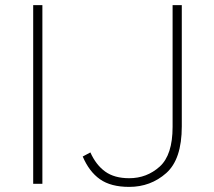

<svg xmlns="http://www.w3.org/2000/svg" viewBox="-20 -720 838 752"><path d="M110 -700H146V0H110ZM304 -107 334 -123Q356 -74 392 -48Q428 -22 486 -22Q555 -22 605.5 -67.5Q656 -113 656 -223V-700H692V-225Q692 -96 631 -42Q570 12 486 12Q414 12 371.5 -18Q329 -48 304 -107Z"/></svg>

Font: Overpass Thin
Style: Regular
Weight: 100
Designer: Delve Withrington, Thomas Jockin
Foundry: Delve Fonts
Version: Version 3.000;DELV;Overpass